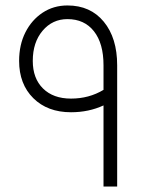

<svg xmlns="http://www.w3.org/2000/svg" viewBox="-20 -683 539 703"><path d="M409 0H359V-297Q305 -272 240 -272Q154 -272 102 -323.5Q50 -375 50 -460Q50 -519 73 -564.5Q96 -610 136 -636.5Q176 -663 227 -663Q311 -663 360 -603.5Q409 -544 409 -444ZM100 -460Q100 -396 137.5 -359Q175 -322 240 -322Q306 -322 359 -354V-444Q359 -524 324 -568.5Q289 -613 227 -613Q172 -613 136 -570.5Q100 -528 100 -460Z"/></svg>

Font: Readex Pro ExtraLight
Style: Regular
Weight: 200
Designer: Bonnie Shaver-Troup, Thomas Jockin
Foundry: Lexend
Version: Version 1.203; ttfautohint (v1.8.3)